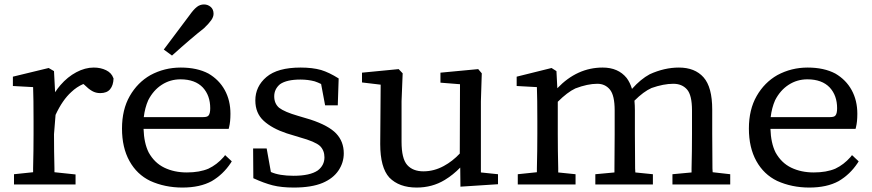

<svg xmlns="http://www.w3.org/2000/svg" viewBox="-20 -830 3925 864"><path d="M230 -313 223 -226Q223 -150 225 -72V-55L320 -45V-36V0H43V-46L129 -55V-73Q131 -152 131 -228V-284Q131 -389 129 -438L38 -443V-453V-477V-485L199 -524L223 -510L228 -415Q239 -432 252 -447Q284 -484 323.5 -505Q363 -526 402 -526Q433 -526 457.5 -514Q482 -502 490 -479L491 -477Q490 -446 475.5 -428.5Q461 -411 431 -411Q411 -411 394.5 -420.5Q378 -430 359 -449L355 -452Q325 -439 301 -416Q261 -380 230 -313Z M717 -607Q815 -738 834 -763Q851 -787 865.5 -798.5Q880 -810 898 -810Q915 -810 928 -799Q941 -788 941 -768Q941 -754 930.5 -739Q920 -724 898 -703Q843 -660 754 -580ZM627 -303H894Q914 -303 919 -311Q926 -320 926 -343Q926 -400 893 -436Q858 -473 792 -473Q746 -473 708 -448.5Q670 -424 647 -379Q632 -345 627 -303ZM1023 -104 1018 -96Q984 -45 933 -15Q880 14 801 14Q722 14 656 -16Q596 -45 562.5 -105.5Q529 -166 529 -251.5Q529 -337 564 -398Q599 -459 657 -492Q720 -526 793.5 -526Q867 -526 918 -499Q966 -471 991.5 -424.5Q1017 -378 1017 -318Q1017 -282 1011 -258L1009 -250H626Q628 -186 649 -144Q675 -97 719.5 -75.5Q764 -54 821 -54Q878 -54 918 -71Q956 -89 986 -123L993 -132Z M1432 -7Q1382 14 1302 14Q1247 14 1207 4Q1168 -6 1120 -28L1119 -162H1180L1199 -56Q1237 -39 1301 -39Q1375 -39 1410 -63Q1440 -86 1440 -122Q1440 -153 1420 -173Q1398 -193 1329 -212L1270 -230Q1204 -252 1166.5 -286.5Q1129 -321 1129 -378Q1129 -441 1179 -483.5Q1229 -526 1333 -526Q1386 -526 1425 -515Q1461 -504 1504 -477L1500 -356H1452H1443L1425 -452Q1411 -459 1396 -464Q1366 -472 1332 -472Q1270 -472 1240 -451Q1214 -429 1214 -396.5Q1214 -364 1236 -345Q1261 -326 1320 -309L1377 -292Q1459 -265 1493 -229Q1527 -193 1527 -140Q1527 -98 1503 -62.5Q1479 -27 1432 -7Z M1732 -31Q1691 -76 1691 -182Q1691 -184 1693 -449L1609 -459V-468V-503L1774 -519L1792 -500L1787 -375V-192Q1787 -116 1812.5 -87.5Q1838 -59 1885.5 -59Q1933 -59 1977 -83Q2016 -104 2049 -139L2050 -451L1962 -458V-503L2132 -519L2148 -500L2144 -374V-54L2221 -46V-1L2052 10L2051 -76Q2019 -43 1981 -20Q1925 14 1855 14Q1776 14 1732 -31Z M2490 -372V-227Q2490 -151 2492 -73V-54L2570 -46V-36V0H2310V-36V-46L2396 -55V-73Q2398 -152 2398 -228V-285Q2398 -389 2396 -438L2305 -443V-453V-477V-485L2462 -524L2484 -510L2488 -433Q2577 -526 2692 -526Q2762 -526 2800 -479Q2815 -459 2824 -430Q2863 -474 2904 -496Q2970 -526 3035 -526Q3107 -526 3146 -482Q3185 -438 3185 -337V-228Q3185 -196 3185.5 -154Q3186 -112 3186 -72Q3187 -63 3187 -55L3266 -46V0H3006V-46L3092 -54Q3092 -63 3092 -72Q3094 -150 3094 -227V-333Q3094 -402 3071.5 -427.5Q3049 -453 3010 -453Q2966 -453 2912 -434Q2876 -418 2835 -377Q2837 -356 2837 -333V-227Q2837 -195 2837.5 -153Q2838 -111 2838 -72Q2839 -63 2839 -54L2918 -46V0H2659V-46L2745 -54Q2745 -63 2745 -72L2746 -227V-333Q2746 -401 2724.5 -427Q2703 -453 2668 -453Q2624 -453 2569 -432Q2533 -415 2490 -372Z M3448 -303H3715Q3735 -303 3740 -311Q3747 -320 3747 -343Q3747 -400 3714 -436Q3679 -473 3613 -473Q3567 -473 3529 -448.5Q3491 -424 3468 -379Q3453 -345 3448 -303ZM3844 -104 3839 -96Q3805 -45 3754 -15Q3701 14 3622 14Q3543 14 3477 -16Q3417 -45 3383.5 -105.5Q3350 -166 3350 -251.5Q3350 -337 3385 -398Q3420 -459 3478 -492Q3541 -526 3614.5 -526Q3688 -526 3739 -499Q3787 -471 3812.5 -424.5Q3838 -378 3838 -318Q3838 -282 3832 -258L3830 -250H3447Q3449 -186 3470 -144Q3496 -97 3540.5 -75.5Q3585 -54 3642 -54Q3699 -54 3739 -71Q3777 -89 3807 -123L3814 -132Z"/></svg>

Font: Early Summer Mincho Screen
Style: Regular
Weight: 400
Designer: GuiWonder
Version: Version 1.002